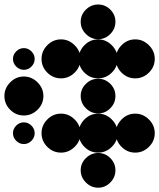

<svg xmlns="http://www.w3.org/2000/svg" viewBox="-24 -681 715 862"><path d="M361.7 28.8Q385 5.8 416.7 5.8Q448.3 5.8 471.3 28.8Q494.2 51.7 494.2 83.3Q494.2 115 471.3 138.3Q448.3 161.7 416.7 161.7Q385 161.7 361.7 138.3Q338.3 115 338.3 83.3Q338.3 51.7 361.7 28.8ZM583.3 -170.8Q618.3 -170.8 644.6 -144.6Q670.8 -118.3 670.8 -83.3Q670.8 -47.5 644.6 -21.7Q618.3 4.2 583.3 4.2Q547.5 4.2 521.7 -21.7Q495.8 -47.5 495.8 -83.3Q495.8 -118.3 521.7 -144.6Q547.5 -170.8 583.3 -170.8ZM416.7 -170.8Q451.7 -170.8 477.9 -144.6Q504.2 -118.3 504.2 -83.3Q504.2 -47.5 477.9 -21.7Q451.7 4.2 416.7 4.2Q380.8 4.2 355 -21.7Q329.2 -47.5 329.2 -83.3Q329.2 -118.3 355 -144.6Q380.8 -170.8 416.7 -170.8ZM250 -170.8Q285 -170.8 311.2 -144.6Q337.5 -118.3 337.5 -83.3Q337.5 -47.5 311.2 -21.7Q285 4.2 250 4.2Q214.2 4.2 188.3 -21.7Q162.5 -47.5 162.5 -83.3Q162.5 -118.3 188.3 -144.6Q214.2 -170.8 250 -170.8ZM83.3 -131.7Q102.5 -131.7 117.1 -117.1Q131.7 -102.5 131.7 -83.3Q131.7 -63.3 117.1 -48.8Q102.5 -34.2 83.3 -34.2Q63.3 -34.2 48.8 -48.8Q34.2 -63.3 34.2 -83.3Q34.2 -102.5 48.8 -117.1Q63.3 -131.7 83.3 -131.7ZM361.7 -304.6Q385 -327.5 416.7 -327.5Q448.3 -327.5 471.3 -304.6Q494.2 -281.7 494.2 -250Q494.2 -218.3 471.3 -195Q448.3 -171.7 416.7 -171.7Q385 -171.7 361.7 -195Q338.3 -218.3 338.3 -250Q338.3 -281.7 361.7 -304.6ZM83.3 -337.5Q118.3 -337.5 144.6 -311.2Q170.8 -285 170.8 -250Q170.8 -214.2 144.6 -188.3Q118.3 -162.5 83.3 -162.5Q47.5 -162.5 21.7 -188.3Q-4.2 -214.2 -4.2 -250Q-4.2 -285 21.7 -311.2Q47.5 -337.5 83.3 -337.5ZM583.3 -504.2Q618.3 -504.2 644.6 -477.9Q670.8 -451.7 670.8 -416.7Q670.8 -380.8 644.6 -355Q618.3 -329.2 583.3 -329.2Q547.5 -329.2 521.7 -355Q495.8 -380.8 495.8 -416.7Q495.8 -451.7 521.7 -477.9Q547.5 -504.2 583.3 -504.2ZM416.7 -504.2Q451.7 -504.2 477.9 -477.9Q504.2 -451.7 504.2 -416.7Q504.2 -380.8 477.9 -355Q451.7 -329.2 416.7 -329.2Q380.8 -329.2 355 -355Q329.2 -380.8 329.2 -416.7Q329.2 -451.7 355 -477.9Q380.8 -504.2 416.7 -504.2ZM250 -504.2Q285 -504.2 311.2 -477.9Q337.5 -451.7 337.5 -416.7Q337.5 -380.8 311.2 -355Q285 -329.2 250 -329.2Q214.2 -329.2 188.3 -355Q162.5 -380.8 162.5 -416.7Q162.5 -451.7 188.3 -477.9Q214.2 -504.2 250 -504.2ZM83.3 -465Q102.5 -465 117.1 -450.4Q131.7 -435.8 131.7 -416.7Q131.7 -396.7 117.1 -382.1Q102.5 -367.5 83.3 -367.5Q63.3 -367.5 48.8 -382.1Q34.2 -396.7 34.2 -416.7Q34.2 -435.8 48.8 -450.4Q63.3 -465 83.3 -465ZM361.7 -637.9Q385 -660.8 416.7 -660.8Q448.3 -660.8 471.3 -637.9Q494.2 -615 494.2 -583.3Q494.2 -551.7 471.3 -528.3Q448.3 -505 416.7 -505Q385 -505 361.7 -528.3Q338.3 -551.7 338.3 -583.3Q338.3 -615 361.7 -637.9Z"/></svg>

Font: 0xA000-Dots-Mono
Style: Dots-Mono
Weight: 400
Version: Version 0.1